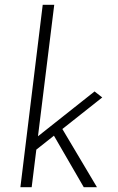

<svg xmlns="http://www.w3.org/2000/svg" viewBox="-20 -780 491 800"><path d="M65 0 158 -760H206L112 0ZM233 -254 384 0H329L197 -228ZM113 -142 109 -189 374 -399 406 -374Z"/></svg>

Font: Josefin Sans Thin Light
Style: Italic
Weight: 300
Italic angle: -7°
Version: Version 2.000